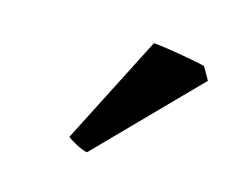

<svg xmlns="http://www.w3.org/2000/svg" viewBox="-46 -735 388 326"><g transform="rotate(15 147.5 -572.0)"><path d="M127.9 -467.8Q120.1 -469.2 108.9 -475.1Q97.7 -481 92.3 -485.4L189.9 -676.3Q197.3 -675.8 216.8 -672.9Q236.3 -669.9 255.9 -666.3Q275.4 -662.6 282.2 -660.6L294.9 -638.2Z"/></g></svg>

Font: Dai Banna SIL Medium
Style: Regular
Weight: 500
Designer: Victor Gaultney
Foundry: SIL International
Version: Version 4.000